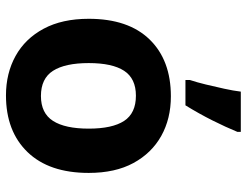

<svg xmlns="http://www.w3.org/2000/svg" viewBox="-114 -722 846 659"><g transform="rotate(90 309.5 -393.0)"><path d="M574 -274Q574 -138 502.5 -64Q431 10 308 10Q232 10 172.5 -23Q113 -56 79 -119.5Q45 -183 45 -274Q45 -410 116 -483Q187 -556 311 -556Q388 -556 447 -523Q506 -490 540 -427.5Q574 -365 574 -274ZM197 -274Q197 -193 223.5 -151.5Q250 -110 310 -110Q369 -110 395.5 -151.5Q422 -193 422 -274Q422 -355 395.5 -395.5Q369 -436 309 -436Q250 -436 223.5 -395.5Q197 -355 197 -274ZM255 -606V-621Q263 -645 270.5 -676Q278 -707 285 -739Q292 -771 295 -796H433V-784Q417 -745 394 -699Q371 -653 342 -606Z"/></g></svg>

Font: Noto Sans IKEA
Style: Bold
Weight: 600
Designer: Monotype Design Team
Foundry: Monotype Imaging Inc.
Version: Version 2.001